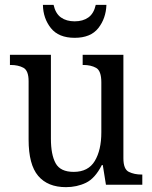

<svg xmlns="http://www.w3.org/2000/svg" viewBox="-20 -762 629 792"><path d="M252 10Q177 10 137.5 -36.5Q98 -83 98 -186V-427Q98 -471 76.5 -482.5Q55 -494 24 -494H21V-536H190V-190Q190 -124 209.5 -88.5Q229 -53 284 -53Q344 -53 371 -98Q398 -143 398 -216V-422Q398 -470 376.5 -482Q355 -494 324 -494H321V-536H489V-109Q489 -64 511.5 -53Q534 -42 564 -42H567V0H417L404 -81H400Q372 -26 334.5 -8Q297 10 252 10ZM288 -606Q222 -606 190 -646Q158 -686 157 -742H201Q209 -706 231.5 -690Q254 -674 288 -674Q322 -674 344.5 -690Q367 -706 375 -742H419Q417 -686 385.5 -646Q354 -606 288 -606Z"/></svg>

Font: Noto Serif Tamil SemiCondensed
Style: Regular
Weight: 400
Width: 4
Designer: Indian Type Foundry, Tom Grace, and the Monotype Design Team
Foundry: Monotype Imaging Inc.
Version: Version 2.004; ttfautohint (v1.8.4.7-5d5b)